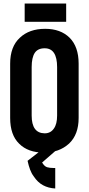

<svg xmlns="http://www.w3.org/2000/svg" viewBox="-20 -865 508 1098"><path d="M121.1 -844.7H358.4V-740.2H121.1ZM38.1 -190.4V-501Q38.1 -598.6 93.8 -649.4Q147.5 -700.2 238.3 -700.2Q326.2 -700.2 377.9 -649.4Q429.7 -597.7 429.7 -501V-190.4Q429.7 -95.7 375 -43.9Q318.4 7.8 231.4 7.8Q140.6 7.8 89.8 -43Q38.1 -92.8 38.1 -190.4ZM306.6 -204.1V-481.4Q306.6 -534.2 289.1 -561.5Q271.5 -588.9 235.4 -588.9Q196.3 -588.9 178.7 -562.5Q161.1 -535.2 161.1 -481.4V-204.1Q161.1 -103.5 235.4 -102.5Q269.5 -102.5 288.1 -129.9Q306.6 -155.3 306.6 -204.1ZM229.5 -16.6H295.9V-1L220.7 64.5Q234.4 86.9 249.5 91.3Q264.6 95.7 285.2 95.7Q292 95.7 295.9 95.7V212.9Q256.8 210.9 226.1 194.3Q195.3 177.7 172.9 143.6Q160.2 127 151.9 104.5Q143.6 82 137.7 54.7Z"/></svg>

Font: Dinish Condensed
Style: Bold
Weight: 700
Width: 3
Designer: Bert Driehuis
Foundry: Playbeing
Version: Version 3.006; git-39231f3c-release